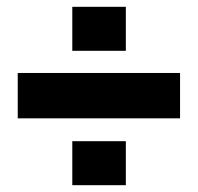

<svg xmlns="http://www.w3.org/2000/svg" viewBox="-20 -641 580 563"><path d="M32 -294H508V-427H32ZM192 -98H349V-227H192ZM192 -492H349V-621H192Z"/></svg>

Font: Aspekta 750
Style: Regular
Weight: 750
Designer: Ivo Dolenc
Version: Version 2.000